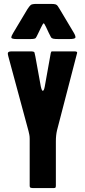

<svg xmlns="http://www.w3.org/2000/svg" viewBox="-20 -963 435 983"><path d="M189 -820 175 -791Q167 -774 163 -768.5Q159 -763 134 -763H67Q38 -763 38 -771Q38 -779 48 -795L121 -917Q131 -932 137.5 -937.5Q144 -943 169 -943H240Q258 -943 265 -940.5Q272 -938 276 -931.5Q280 -925 287 -914L358 -795Q368 -778 366 -770.5Q364 -763 334 -763H280Q260 -763 252 -765Q244 -767 240.5 -773.5Q237 -780 230 -794L216 -824Q206 -846 202.5 -843.5Q199 -841 189 -820ZM251 -700H360Q375 -700 375 -694Q375 -693 374.5 -690.5Q374 -688 373 -685L272 -296Q266 -271 266 -239V-13Q266 -4 263.5 -2Q261 0 252 0H152Q144 0 138 -1.5Q132 -3 132 -12V-252Q132 -265 130 -274Q128 -283 126 -292L23 -673Q20 -684 20 -689Q20 -694 24 -697Q28 -700 40 -700H137Q155 -700 156.5 -694Q158 -688 161 -674L189 -520Q194 -498 199 -498Q205 -498 209 -519L240 -692Q242 -698 243 -699Q244 -700 251 -700Z"/></svg>

Font: Railroad Gothic CC
Style: Bold
Weight: 700
Designer: indestructible type*
Foundry: Cowboy Collective
Version: Version 1.000